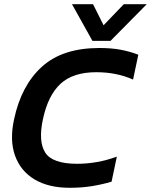

<svg xmlns="http://www.w3.org/2000/svg" viewBox="-20 -882 717 912"><path d="M419 -688 322 -862H422L472 -762L568 -862H677L505 -688ZM311 10Q211 10 144.5 -29.5Q78 -69 51.5 -142.5Q25 -216 47 -316Q81 -476 179 -565Q277 -654 452 -654Q510 -654 554.5 -645.5Q599 -637 637 -622L612 -504Q534 -539 437 -539Q327 -539 267.5 -484Q208 -429 184 -316Q161 -210 195 -157Q229 -104 347 -104Q394 -104 441.5 -112.5Q489 -121 535 -138L510 -19Q466 -6 417.5 2Q369 10 311 10Z"/></svg>

Font: Kanit Medium
Style: Italic
Weight: 500
Italic angle: -12°
Designer: Katatrad Team
Foundry: CadsonDemak
Version: Version 2.000; ttfautohint (v1.8.3)